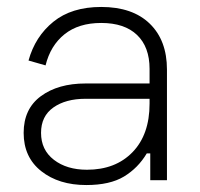

<svg xmlns="http://www.w3.org/2000/svg" viewBox="-20 -518 576 552"><path d="M62 -344Q81 -413 133.5 -455.5Q186 -498 271 -498Q361 -498 410.5 -450Q460 -402 460 -318V0H412V-77H402Q377 -35 336.5 -10.5Q296 14 228 14Q149 14 98.5 -26Q48 -66 48 -136Q48 -205 97.5 -241.5Q147 -278 226 -278H410V-320Q410 -383 374 -417.5Q338 -452 271 -452Q206 -452 165.5 -419.5Q125 -387 111 -330ZM98 -136Q98 -87 135 -58.5Q172 -30 230 -30Q312 -30 361 -80.5Q410 -131 410 -220V-234H226Q169 -234 133.5 -209Q98 -184 98 -136Z"/></svg>

Font: Space Grotesk Variable
Style: Regular
Weight: 400
Designer: Florian Karsten (Space Grotesk), Colophon Foundry (Space Mono)
Foundry: Florian Karsten
Version: Version 1.106